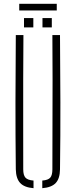

<svg xmlns="http://www.w3.org/2000/svg" viewBox="-20 -984 398 1008"><path d="M63 -95Q61 -274.5 61.2 -447.8Q61.5 -621 63 -800H103Q102 -680.5 101.8 -564Q101.5 -447.5 101.8 -331Q102 -214.5 102 -95Q102 -64.5 113.5 -51.5Q125 -38.5 156 -36V4Q107.5 0 85.8 -23.5Q64 -47 63 -95ZM202 4V-36Q233 -38.5 244 -51.5Q255 -64.5 255 -95Q255 -214.5 255.5 -331Q256 -447.5 256 -564Q256 -680.5 255 -800H295Q296.5 -621 297 -447.8Q297.5 -274.5 295 -95Q294.5 -47 272.8 -23.5Q251 0 202 4ZM203 -840V-889H252V-840ZM106 -840V-889H155V-840ZM81 -964H278V-929H81Z"/></svg>

Font: Big Shoulders Stencil Text SC Thin
Style: Regular
Weight: 100
Designer: Patric King
Foundry: XO Type Co
Version: Version 2.001